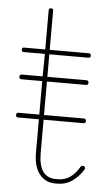

<svg xmlns="http://www.w3.org/2000/svg" viewBox="-50 -693 414 731"><g transform="rotate(5 157.0 -327.5)"><path d="M26 -234Q18 -234 18 -243Q18 -252 26 -252H106V-380H26Q18 -380 18 -389Q18 -398 26 -398H106L107 -484H26Q18 -484 18 -493Q18 -501 26 -501H107V-651Q107 -659 116 -659Q124 -659 124 -651V-501H273Q282 -501 282 -493Q282 -484 273 -484H124V-398H273Q282 -398 282 -389Q282 -380 273 -380H124V-252H276Q285 -252 285 -243Q285 -234 276 -234H124V-107Q124 -13 190 -13H197Q225 -13 245 -27.5Q265 -42 280 -68Q283 -72 288 -72Q297 -72 297 -64Q297 -60 296 -59Q279 -31 254 -13.5Q229 4 197 4H190Q151 4 128.5 -25Q106 -54 106 -107V-234Z"/></g></svg>

Font: Libertine Sup Thin
Style: Regular
Weight: 100
Designer: Bastien Sozeau
Foundry: NBR — Bastien Sozeau
Version: Version 2.003; ttfautohint (v1.8.4.7-5d5b);gftools[0.9.33]